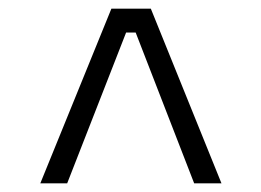

<svg xmlns="http://www.w3.org/2000/svg" viewBox="-20 -742 603 443"><path d="M237 -722H328L491 -319H428L293 -667H271L135 -319H73Z"/></svg>

Font: Sora-SIA Light
Style: Regular
Weight: 300
Designer: Jonathan Barnbrook, Julián Moncada
Foundry: Barnbrook Fonts
Version: Version 2.000